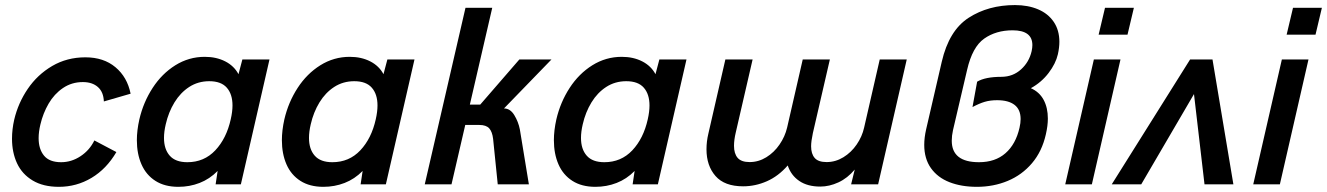

<svg xmlns="http://www.w3.org/2000/svg" viewBox="-20 -720 5184 750"><path d="M26.9 -178.2Q26.9 -214.8 35.6 -252.9Q50.8 -317.4 88.4 -372.8Q126 -428.2 183.8 -462.2Q241.7 -496.1 313.5 -496.1Q384.8 -496.1 430.9 -457.5Q477.1 -418.9 490.2 -354L385.7 -323.7Q384.3 -360.8 362.3 -380.1Q340.3 -399.4 303.7 -399.4Q260.3 -399.4 226.1 -376.2Q191.9 -353 169.9 -315.2Q147.9 -277.3 137.7 -233.4Q130.9 -205.1 130.9 -180.2Q130.9 -137.7 151.9 -112.1Q172.9 -86.4 218.8 -86.4Q259.3 -86.4 294.7 -109.9Q330.1 -133.3 348.6 -171.4L434.6 -126Q396 -60.1 337.4 -25.1Q278.8 9.8 210 9.8Q148.9 9.8 107.7 -14.9Q66.4 -39.6 46.6 -82Q26.9 -124.5 26.9 -178.2Z M1032.7 -487.8 920.9 0H822.3L830.1 -52.2Q798.8 -20.5 759.8 -5.4Q720.7 9.8 676.8 9.8Q623.5 9.8 587.2 -13.4Q550.8 -36.6 532.7 -77.9Q514.6 -119.1 514.6 -172.4Q514.6 -210.4 524.4 -253.9Q540 -320.8 576.2 -376.5Q612.3 -432.1 665 -465.1Q717.8 -498 779.8 -498Q825.2 -498 859.9 -480.2Q894.5 -462.4 911.6 -430.2L926.8 -487.8ZM888.2 -308.1Q888.2 -352.1 866 -377.4Q843.8 -402.8 797.4 -402.8Q753.9 -402.8 719.2 -380.4Q684.6 -357.9 661.4 -319.8Q638.2 -281.7 627.4 -234.4Q620.6 -205.6 620.6 -181.2Q620.6 -137.2 643.1 -111.8Q665.5 -86.4 711.9 -86.4Q777.3 -86.4 821 -132.8Q864.7 -179.2 881.3 -253.9Q888.2 -283.7 888.2 -308.1Z M1599.1 -487.8 1487.3 0H1388.7L1396.5 -52.2Q1365.2 -20.5 1326.2 -5.4Q1287.1 9.8 1243.2 9.8Q1189.9 9.8 1153.6 -13.4Q1117.2 -36.6 1099.1 -77.9Q1081.1 -119.1 1081.1 -172.4Q1081.1 -210.4 1090.8 -253.9Q1106.4 -320.8 1142.6 -376.5Q1178.7 -432.1 1231.4 -465.1Q1284.2 -498 1346.2 -498Q1391.6 -498 1426.3 -480.2Q1460.9 -462.4 1478 -430.2L1493.2 -487.8ZM1454.6 -308.1Q1454.6 -352.1 1432.4 -377.4Q1410.2 -402.8 1363.8 -402.8Q1320.3 -402.8 1285.6 -380.4Q1251 -357.9 1227.8 -319.8Q1204.6 -281.7 1193.8 -234.4Q1187 -205.6 1187 -181.2Q1187 -137.2 1209.5 -111.8Q1231.9 -86.4 1278.3 -86.4Q1343.8 -86.4 1387.5 -132.8Q1431.2 -179.2 1447.8 -253.9Q1454.6 -283.7 1454.6 -308.1Z M1798.3 -689.5H1902.8L1815.4 -311.5H1856L2008.8 -487.8H2134.3L1948.7 -296.4Q1973.1 -296.4 1989 -270.3Q2004.9 -244.1 2010.7 -214.4L2045.9 0H1924.3L1906.2 -177.7Q1902.8 -205.6 1890.9 -218.8Q1878.9 -231.9 1852.1 -231.9H1797.4L1743.7 0H1639.2Z M2661.6 -487.8 2549.8 0H2451.2L2459 -52.2Q2427.7 -20.5 2388.7 -5.4Q2349.6 9.8 2305.7 9.8Q2252.4 9.8 2216.1 -13.4Q2179.7 -36.6 2161.6 -77.9Q2143.6 -119.1 2143.6 -172.4Q2143.6 -210.4 2153.3 -253.9Q2168.9 -320.8 2205.1 -376.5Q2241.2 -432.1 2293.9 -465.1Q2346.7 -498 2408.7 -498Q2454.1 -498 2488.8 -480.2Q2523.4 -462.4 2540.5 -430.2L2555.7 -487.8ZM2517.1 -308.1Q2517.1 -352.1 2494.9 -377.4Q2472.7 -402.8 2426.3 -402.8Q2382.8 -402.8 2348.1 -380.4Q2313.5 -357.9 2290.3 -319.8Q2267.1 -281.7 2256.3 -234.4Q2249.5 -205.6 2249.5 -181.2Q2249.5 -137.2 2272 -111.8Q2294.4 -86.4 2340.8 -86.4Q2406.2 -86.4 2450 -132.8Q2493.7 -179.2 2510.3 -253.9Q2517.1 -283.7 2517.1 -308.1Z M3057.1 -73.7Q3020.5 -31.7 2975.6 -12Q2930.7 7.8 2882.8 7.8Q2810.1 7.8 2774.9 -32.5Q2739.7 -72.8 2739.7 -136.7Q2739.7 -167.5 2747.1 -198.2L2813.5 -487.8H2919.9L2854 -202.1Q2847.2 -173.3 2847.2 -150.4Q2847.2 -120.1 2861.3 -103.5Q2875.5 -86.9 2908.2 -86.9Q2942.9 -86.9 2973.4 -105.7Q3003.9 -124.5 3025.1 -155.5Q3046.4 -186.5 3054.7 -221.7L3115.7 -487.8H3221.7L3155.3 -200.2Q3148.4 -168 3148.4 -148.4Q3148.4 -119.1 3162.4 -103Q3176.3 -86.9 3209 -86.9Q3243.7 -86.9 3274.4 -105.7Q3305.2 -124.5 3326.4 -155.5Q3347.7 -186.5 3355.5 -221.7L3416.5 -487.8H3522L3410.2 0H3304.7L3318.8 -57.6Q3290.5 -23.9 3255.1 -7.6Q3219.7 8.8 3184.1 8.8Q3134.3 8.8 3102.1 -13.2Q3069.8 -35.2 3057.1 -73.7Z M3590.3 -154.3Q3590.3 -182.1 3597.7 -214.8L3658.7 -478.5Q3687 -601.1 3763.9 -650.6Q3840.8 -700.2 3944.8 -700.2Q3995.6 -700.2 4034.9 -683.6Q4074.2 -667 4096.2 -634.5Q4118.2 -602.1 4118.2 -556.6Q4118.2 -534.2 4112.3 -507.8Q4104 -471.7 4076.2 -435.1Q4048.3 -398.4 4006.8 -375.5Q4040 -360.8 4056.6 -330.1Q4073.2 -299.3 4073.2 -256.8Q4073.2 -229.5 4065.4 -195.3Q4050.3 -128.4 4011.2 -82.5Q3972.2 -36.6 3916.5 -13.4Q3860.8 9.8 3795.9 9.8Q3735.4 9.8 3689 -8.3Q3642.6 -26.4 3616.5 -63.2Q3590.3 -100.1 3590.3 -154.3ZM3962.4 -220.7Q3966.8 -239.7 3966.8 -254.9Q3966.8 -292 3943.1 -310.3Q3919.4 -328.6 3875 -328.6Q3848.1 -328.6 3826.7 -322.3Q3805.2 -315.9 3778.8 -301.8L3796.9 -400.9Q3828.6 -419.9 3892.6 -419.9Q3937 -420.4 3968.5 -449Q4000 -477.5 4009.8 -520Q4012.7 -533.2 4012.7 -543.9Q4012.7 -601.6 3935.5 -601.6Q3870.6 -601.6 3824.5 -569.1Q3778.3 -536.6 3757.8 -447.3L3702.6 -211.4Q3697.8 -189.9 3697.8 -170.4Q3697.8 -86.4 3804.2 -86.4Q3867.7 -86.4 3907.7 -121.6Q3947.8 -156.7 3962.4 -220.7Z M4271.5 -584.5 4296.4 -689.5H4409.2L4384.3 -584.5ZM4141.1 0 4252.9 -487.8H4356.9L4245.1 0Z M4322.8 0 4628.9 -487.8H4716.3L4797.9 0H4685.1L4644 -352.5L4438 0Z M5005.9 -584.5 5030.8 -689.5H5143.6L5118.7 -584.5ZM4875.5 0 4987.3 -487.8H5091.3L4979.5 0Z"/></svg>

Font: Acari Sans SemiBold
Style: Italic
Weight: 600
Italic angle: -13°
Designer: Alfredo Marco Pradil and Stefan Peev
Foundry: Hanken Design Co.
Version: Version 1.045;January 11, 2019;FontCreator 11.5.0.2425 64-bi